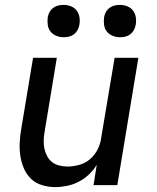

<svg xmlns="http://www.w3.org/2000/svg" viewBox="-20 -756 640 784"><path d="M206 8Q178 8 151.5 0Q125 -8 106.5 -26Q88 -44 77.5 -68.5Q67 -93 63 -120Q59 -147 60.5 -175Q62 -203 67 -231L115 -520H212L162 -217Q159 -200 158.5 -182.5Q158 -165 161.5 -148.5Q165 -132 173 -117.5Q181 -103 193.5 -93.5Q206 -84 222.5 -80Q239 -76 256 -76Q280 -76 304.5 -83Q329 -90 348 -106.5Q367 -123 378.5 -145.5Q390 -168 393 -192L448 -520H545L459 0H362L375 -83Q362 -61 342.5 -43Q323 -25 300.5 -13.5Q278 -2 253.5 3Q229 8 206 8ZM470 -604Q454 -604 439.5 -610Q425 -616 416 -627.5Q407 -639 405 -654.5Q403 -670 405 -686Q407 -697 412.5 -707Q418 -717 427.5 -724Q437 -731 448 -733.5Q459 -736 470 -736Q486 -736 500.5 -730Q515 -724 523.5 -712.5Q532 -701 534.5 -685.5Q537 -670 534 -654Q532 -643 526.5 -633Q521 -623 512 -616Q503 -609 492 -606.5Q481 -604 470 -604ZM240 -604Q224 -604 209.5 -610Q195 -616 186 -627.5Q177 -639 175 -654.5Q173 -670 175 -686Q177 -697 182.5 -707Q188 -717 197.5 -724Q207 -731 218 -733.5Q229 -736 240 -736Q256 -736 270.5 -730Q285 -724 293.5 -712.5Q302 -701 304.5 -685.5Q307 -670 304 -654Q302 -643 296.5 -633Q291 -623 282 -616Q273 -609 262 -606.5Q251 -604 240 -604Z"/></svg>

Font: Iosevka Custom Medium Oblique
Style: Regular
Weight: 500
Italic angle: -9°
Designer: Belleve Invis
Foundry: Belleve Invis
Version: Version 27.0.1